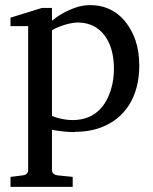

<svg xmlns="http://www.w3.org/2000/svg" viewBox="-20 -512 599 750"><path d="M183 -59V-394C193 -400 204 -405 215 -409C233 -416 260 -424 285 -424C308 -424 328 -419 346 -410C398 -382 425 -323 425 -243C425 -217 422 -192 415 -168C396 -99 351 -43 264 -43C233 -43 205 -50 183 -59ZM272 3C311 3 346 -3 377 -15C467 -50 524 -132 524 -256C524 -293 519 -326 509 -355C483 -428 428 -492 333 -492C314 -492 295 -489 277 -483C239 -470 210 -453 183 -431V-481H144L21 -443V-410H90V153C90 165 80 172 69 173L21 179V218H264V179L205 173C194 172 183 165 183 153V-5C209 0 241 4 272 4Z"/></svg>

Font: Veleka
Style: Regular
Weight: 400
Designer: Stefan Peev, Context Ltd, 2016; SIL International, 1997-2014.
Foundry: Stefan Peev, Context Ltd, 2016
Version: Version 1.000